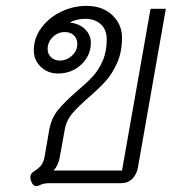

<svg xmlns="http://www.w3.org/2000/svg" viewBox="-20 -623 596 653"><path d="M103 10Q92 10 86 -7Q83 -15 83 -21Q83 -33 98 -42Q114 -52 121.5 -63Q129 -74 132 -92L147 -179Q154 -220 177 -248.5Q200 -277 242 -313Q275 -341 295 -362.5Q315 -384 329 -415.5Q343 -447 343 -489Q343 -522 323 -540.5Q303 -559 270 -559Q244 -559 220 -548L219 -546Q252 -542 270.5 -522.5Q289 -503 289 -478Q289 -434 256.5 -403.5Q224 -373 177 -373Q143 -373 119 -395.5Q95 -418 95 -452Q95 -493 120 -527.5Q145 -562 186.5 -582.5Q228 -603 274 -603Q329 -603 362 -571.5Q395 -540 395 -495Q395 -447 379 -410.5Q363 -374 341 -349Q319 -324 283 -293Q244 -259 224.5 -235.5Q205 -212 200 -181L183 -87Q177 -58 162 -43H395L492 -593H544L449 -53Q445 -30 430 -15Q415 0 392 0H146Q128 0 112 8Q109 10 103 10ZM243 -473Q243 -491 231.5 -502.5Q220 -514 200 -514Q177 -514 159.5 -497Q142 -480 142 -456Q142 -439 154 -428Q166 -417 183 -417Q207 -417 225 -434Q243 -451 243 -473Z"/></svg>

Font: Niramit ExtraLight
Style: Italic
Weight: 200
Italic angle: -10°
Designer: Katatrad Aksorn Co.,Ltd.
Foundry: Cadson Demak Co.,Ltd.
Version: Version 1.000; ttfautohint (v1.6)